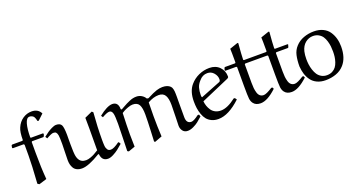

<svg xmlns="http://www.w3.org/2000/svg" viewBox="-67 -1245 3425 1839"><g transform="rotate(-20 1645.0 -325.5)"><path d="M-14.2 -434.1H90.8L97.2 -439.9Q97.2 -521.5 115.2 -562Q137.2 -613.3 178.5 -641.1Q219.7 -668.9 268.1 -668.9Q334.5 -668.9 360.8 -615.2L303.2 -561L291 -564.9Q289.1 -574.7 287.8 -580.1Q286.6 -585.4 282.2 -596.2Q277.8 -606.9 272.5 -612.8Q267.1 -618.7 256.6 -623.8Q246.1 -628.9 232.9 -628.9Q202.6 -628.9 187.7 -575.9Q172.9 -522.9 172.9 -439.9L176.8 -434.1H300.8L306.2 -426.8L298.8 -404.8L292 -398.9H176.8L170.9 -393.1V-282.2Q170.9 -133.8 181.2 -12.2L102.1 12.2L85 1Q98.1 -189.9 98.1 -283.2V-391.1L91.8 -398.9H-20L-24.9 -405.8L-21 -428.2Z M955.1 -105 965.8 -85.9Q935.1 -59.1 913.3 -42Q891.6 -24.9 860.1 -8.5Q828.6 7.8 805.2 7.8Q742.7 7.8 735.8 -64L728 -64.9Q605.5 9.8 540 9.8Q509.3 9.8 487.5 -1Q465.8 -11.7 455.1 -30.3Q444.3 -48.8 439.7 -68.6Q435.1 -88.4 435.1 -111.8Q435.1 -128.9 437 -195.1Q439 -261.2 439 -274.9Q439 -340.8 435.5 -362.8Q432.1 -384.8 421.9 -396Q414.6 -404.8 394 -404.8Q375 -404.8 323.2 -375L310.1 -395Q339.8 -418 355.2 -429Q370.6 -439.9 398.4 -453.9Q426.3 -467.8 445.8 -467.8Q485.8 -467.8 499.5 -442.4Q511.7 -418.9 512.7 -342.8Q512.7 -327.6 512.2 -292Q512.2 -261.2 512.2 -244.1Q512.2 -156.7 518.6 -125Q531.2 -63.5 578.6 -53.2Q589.8 -50.8 602.1 -50.8Q623 -50.8 648.9 -60.3Q674.8 -69.8 689.9 -78.4Q705.1 -86.9 732.9 -104Q732.9 -135.7 733.4 -214.4Q733.9 -293 733.9 -329.1Q733.9 -414.1 732.9 -435.1L810.1 -470.2L823.2 -459Q811 -314 811 -181.2Q811 -161.1 811.3 -150.9Q811.5 -140.6 812.7 -124.3Q814 -107.9 817.1 -99.6Q820.3 -91.3 825.4 -82Q830.6 -72.8 839.4 -68.8Q848.1 -64.9 859.9 -64.9Q890.1 -64.9 947.3 -106.9Z M1273.9 3.9Q1273.9 -2 1278.8 -102.1Q1283.7 -202.1 1283.7 -269Q1283.7 -335.9 1266.1 -367.9Q1248.5 -399.9 1201.7 -399.9Q1180.7 -399.9 1152.1 -389.4Q1123.5 -378.9 1108.9 -370.6Q1094.2 -362.3 1085 -356Q1079.6 -224.6 1079.6 -139.2Q1079.6 -65.4 1082 -14.2L1014.6 9.8L1001 2Q1001.5 -39.1 1004.6 -131.6Q1007.8 -224.1 1007.8 -272.9Q1007.8 -353 1001.5 -377.4Q993.2 -412.1 967.8 -412.1Q943.8 -412.1 893.1 -382.8L880.9 -401.9Q964.4 -469.2 1018.1 -471.2Q1079.6 -471.2 1079.6 -397L1087.9 -391.1Q1094.7 -394.5 1118.7 -408.2Q1142.6 -421.9 1154.5 -427.7Q1166.5 -433.6 1187 -442.6Q1207.5 -451.7 1225.1 -455.3Q1242.7 -459 1259.8 -459Q1287.6 -459 1311.5 -445.3Q1335.4 -431.6 1349.6 -407.2L1365.7 -404.8Q1431.6 -439.5 1466.8 -450.2Q1499 -460 1525.9 -460Q1578.1 -460 1605 -433.1Q1610.4 -427.2 1614.3 -419.9Q1618.2 -412.6 1620.4 -401.6Q1622.6 -390.6 1623.8 -380.9Q1625 -371.1 1625.2 -354Q1625.5 -336.9 1625.5 -324.2Q1625.5 -311.5 1625.2 -287.8Q1625 -264.2 1625 -248V-117.2Q1625 -51.8 1675.8 -51.8Q1699.7 -51.8 1752.9 -91.8H1766.6L1773.9 -70.8Q1744.6 -44.4 1724.6 -28.3Q1704.6 -12.2 1673.1 2.9Q1641.6 18.1 1613.8 18.1Q1581.1 18.1 1563.5 -4.9Q1545.9 -27.8 1545.9 -59.1Q1545.9 -60.1 1548.3 -142.3Q1550.8 -224.6 1550.8 -269Q1550.8 -334 1531.5 -366.9Q1512.2 -399.9 1465.8 -399.9Q1412.1 -399.9 1354 -366.2Q1352.1 -274.4 1352.1 -228Q1352.1 -121.1 1357.9 -18.1L1283.7 9.8Z M1891.6 -396Q1864.7 -367.2 1855.2 -334.5Q1845.7 -301.8 1845.7 -259.8Q1845.7 -253.9 1847.7 -242.2L1851.6 -237.8L2053.7 -317.9Q2066.4 -322.3 2066.4 -344.2Q2066.4 -378.4 2040.8 -408.2Q2015.1 -438 1975.6 -438Q1925.8 -438 1891.6 -396ZM2131.3 -318.8 1849.6 -196.8Q1852.1 -171.4 1860.1 -147.9Q1868.2 -124.5 1882.8 -103Q1897.5 -81.5 1922.1 -68.8Q1946.8 -56.2 1978.5 -56.2Q2045.4 -56.2 2132.3 -124L2143.6 -122.1L2156.7 -104Q2032.7 12.2 1928.7 12.2Q1890.1 12.2 1860.4 -2Q1830.6 -16.1 1812.5 -38.8Q1794.4 -61.5 1783 -93.8Q1771.5 -126 1767.1 -157.7Q1762.7 -189.5 1762.7 -226.1Q1762.7 -329.6 1813.5 -388.2Q1850.1 -431.2 1901.9 -454.6Q1953.6 -478 2010.7 -478Q2074.2 -478 2113.3 -438.5Q2152.3 -398.9 2152.3 -339.8Q2152.3 -334 2148.9 -329.8Q2145.5 -325.7 2142.3 -324Q2139.2 -322.3 2131.3 -318.8Z M2263.2 -582 2347.2 -610.8 2354 -606Q2344.2 -490.2 2343.3 -439.9L2349.1 -435.1H2477.1L2481.9 -431.2L2474.1 -404.8L2468.3 -399.9H2349.1L2343.3 -394V-205.1Q2343.3 -174.3 2345.7 -151.1Q2348.1 -127.9 2355 -104.2Q2361.8 -80.6 2376.7 -67.9Q2391.6 -55.2 2414.1 -55.2Q2440.9 -55.2 2504.9 -96.2L2517.1 -94.2L2523.9 -79.1Q2430.2 8.8 2360.4 8.8Q2311.5 8.8 2288.1 -22Q2272.5 -42 2268.8 -71.5Q2265.1 -101.1 2265.1 -203.1V-393.1L2259.3 -399.9H2147L2142.1 -404.8L2148.9 -429.2L2155.3 -435.1H2259.3L2265.1 -440.9Q2265.1 -556.2 2263.2 -582Z M2580.1 -582 2664.1 -610.8 2670.9 -606Q2661.1 -490.2 2660.2 -439.9L2666 -435.1H2793.9L2798.8 -431.2L2791 -404.8L2785.2 -399.9H2666L2660.2 -394V-205.1Q2660.2 -174.3 2662.6 -151.1Q2665 -127.9 2671.9 -104.2Q2678.7 -80.6 2693.6 -67.9Q2708.5 -55.2 2731 -55.2Q2757.8 -55.2 2821.8 -96.2L2834 -94.2L2840.8 -79.1Q2747.1 8.8 2677.2 8.8Q2628.4 8.8 2605 -22Q2589.4 -42 2585.7 -71.5Q2582 -101.1 2582 -203.1V-393.1L2576.2 -399.9H2463.9L2459 -404.8L2465.8 -429.2L2472.2 -435.1H2576.2L2582 -440.9Q2582 -556.2 2580.1 -582Z M2921.9 -315.9Q2914.1 -282.7 2914.1 -238.8Q2914.1 -210.9 2917.5 -184.1Q2920.9 -157.2 2930.4 -127.9Q2939.9 -98.6 2954.3 -76.9Q2968.8 -55.2 2993.2 -41Q3017.6 -26.9 3048.8 -26.9Q3080.1 -26.9 3103.8 -39.3Q3127.4 -51.8 3141.6 -70.8Q3155.8 -89.8 3164.6 -116.5Q3173.3 -143.1 3176.5 -168Q3179.7 -192.9 3179.7 -220.2Q3179.7 -248 3177 -273.4Q3174.3 -298.8 3165.8 -327.6Q3157.2 -356.4 3143.3 -377.2Q3129.4 -397.9 3104.7 -411.9Q3080.1 -425.8 3047.9 -425.8Q3004.9 -425.8 2970 -397.5Q2935.1 -369.1 2921.9 -315.9ZM3022 14.2Q2972.2 14.2 2934.8 -3.4Q2897.5 -21 2875.5 -51.5Q2853.5 -82 2842.3 -117.9Q2831.1 -153.8 2828.1 -195.8Q2828.1 -258.8 2839.1 -307.4Q2850.1 -356 2882.8 -391.1Q2916.5 -428.2 2966.1 -446.5Q3015.6 -464.8 3070.8 -464.8Q3123.5 -464.8 3163.3 -445.6Q3203.1 -426.3 3225.3 -393.3Q3247.6 -360.4 3258.3 -321.5Q3269 -282.7 3269 -238.8Q3269 -123.5 3210.9 -59.1Q3177.7 -21.5 3128.2 -3.7Q3078.6 14.2 3022 14.2Z"/></g></svg>

Font: Aref Ruqaa
Style: Regular
Weight: 400
Designer: Abdoulla Aref
Version: Version 0.7